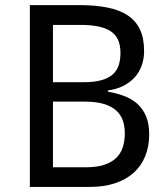

<svg xmlns="http://www.w3.org/2000/svg" viewBox="-20 -734 661 754"><path d="M97.2 -713.9H292Q354.5 -713.9 402.1 -704.3Q449.7 -694.8 481.7 -673.6Q513.7 -652.3 529.8 -617.9Q545.9 -583.5 545.9 -533.2Q545.9 -502.9 536.4 -476.6Q526.9 -450.2 508.8 -430.2Q490.7 -410.2 464.1 -396.7Q437.5 -383.3 403.8 -378.9V-374Q437.5 -368.2 467 -357.2Q496.6 -346.2 518.6 -326.9Q540.5 -307.6 553.2 -278.3Q565.9 -249 565.9 -207Q565.9 -158.2 550 -119.9Q534.2 -81.5 504.2 -54.9Q474.1 -28.3 431.2 -14.2Q388.2 0 334 0H97.2ZM188 -411.1H307.1Q348.1 -411.1 376 -418.5Q403.8 -425.8 420.9 -440.2Q438 -454.6 445.6 -476.3Q453.1 -498 453.1 -526.9Q453.1 -585.4 415.5 -610.8Q377.9 -636.2 296.9 -636.2H188ZM188 -335V-77.1H317.9Q360.8 -77.1 389.9 -86.9Q418.9 -96.7 436.8 -114.3Q454.6 -131.8 462.4 -156.5Q470.2 -181.2 470.2 -210.9Q470.2 -238.3 462.2 -261.2Q454.1 -284.2 435.8 -300.5Q417.5 -316.9 387.2 -325.9Q356.9 -335 312 -335Z"/></svg>

Font: Puppies Kittens
Style: Regular
Weight: 400
Foundry: Ascender Corporation and Peter Mawhorter
Version: Version 0.1